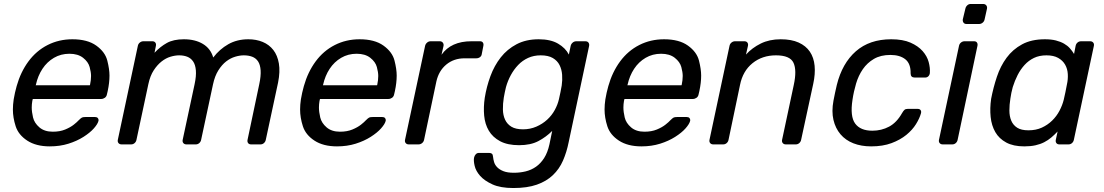

<svg xmlns="http://www.w3.org/2000/svg" viewBox="-20 -728 5567 968"><path d="M231 10Q162 10 117.5 -19Q73 -48 59 -91.5Q45 -135 45 -176Q45 -200 49 -227Q51 -240 55.5 -260.5Q60 -281 64 -294Q84 -365 123.5 -418.5Q163 -472 220 -501Q277 -530 345 -530Q421 -530 465.5 -498Q510 -466 521 -422.5Q532 -379 532 -347Q532 -311 523 -269L519 -252Q517 -241 508.5 -235Q500 -229 490 -229H145Q145 -228 144.5 -225Q144 -222 143 -220Q140 -202 140 -186Q140 -164 146.5 -136Q153 -108 178.5 -86Q204 -64 246 -64Q282 -64 308.5 -75Q335 -86 352 -99.5Q369 -113 376 -121Q388 -133 393.5 -135.5Q399 -138 411 -138H459Q468 -138 472.5 -133.5Q477 -129 477 -122Q477 -120 476 -117Q472 -102 453 -80.5Q434 -59 401 -38Q368 -17 325 -3.5Q282 10 231 10ZM160 -298H433L434 -301Q439 -324 439 -345Q439 -364 432 -390Q425 -416 399 -436.5Q373 -457 330 -457Q287 -457 252 -436.5Q217 -416 194 -381Q171 -346 161 -301Z M574 -23 675 -497Q677 -507 685 -513.5Q693 -520 703 -520H748Q758 -520 763 -513.5Q768 -507 766 -497L759 -462Q788 -493 821.5 -511.5Q855 -530 907 -530Q964 -530 1003 -506.5Q1042 -483 1055 -438Q1087 -480 1131 -505Q1175 -530 1232 -530Q1272 -530 1304.5 -516.5Q1337 -503 1358 -476Q1379 -449 1386 -408Q1393 -367 1382 -312L1320 -23Q1318 -13 1310.5 -6.5Q1303 0 1293 0H1246Q1236 0 1231 -6.5Q1226 -13 1228 -23L1287 -303Q1296 -345 1294 -373.5Q1292 -402 1281 -418.5Q1270 -435 1251.5 -442Q1233 -449 1209 -449Q1189 -449 1165.5 -442Q1142 -435 1120.5 -418.5Q1099 -402 1081 -373.5Q1063 -345 1054 -303L994 -23Q992 -13 984.5 -6.5Q977 0 967 0H920Q910 0 904.5 -6.5Q899 -13 901 -23L961 -303Q970 -345 967.5 -373.5Q965 -402 953.5 -418.5Q942 -435 924 -442Q906 -449 883 -449Q863 -449 839.5 -442Q816 -435 794.5 -418Q773 -401 755 -373.5Q737 -346 728 -304L668 -23Q666 -13 658.5 -6.5Q651 0 641 0H593Q583 0 577.5 -6.5Q572 -13 574 -23Z M1679 10Q1610 10 1565.5 -19Q1521 -48 1507 -91.5Q1493 -135 1493 -176Q1493 -200 1497 -227Q1499 -240 1503.5 -260.5Q1508 -281 1512 -294Q1532 -365 1571.5 -418.5Q1611 -472 1668 -501Q1725 -530 1793 -530Q1869 -530 1913.5 -498Q1958 -466 1969 -422.5Q1980 -379 1980 -347Q1980 -311 1971 -269L1967 -252Q1965 -241 1956.5 -235Q1948 -229 1938 -229H1593Q1593 -228 1592.5 -225Q1592 -222 1591 -220Q1588 -202 1588 -186Q1588 -164 1594.5 -136Q1601 -108 1626.5 -86Q1652 -64 1694 -64Q1730 -64 1756.5 -75Q1783 -86 1800 -99.5Q1817 -113 1824 -121Q1836 -133 1841.5 -135.5Q1847 -138 1859 -138H1907Q1916 -138 1920.5 -133.5Q1925 -129 1925 -122Q1925 -120 1924 -117Q1920 -102 1901 -80.5Q1882 -59 1849 -38Q1816 -17 1773 -3.5Q1730 10 1679 10ZM1608 -298H1881L1882 -301Q1887 -324 1887 -345Q1887 -364 1880 -390Q1873 -416 1847 -436.5Q1821 -457 1778 -457Q1735 -457 1700 -436.5Q1665 -416 1642 -381Q1619 -346 1609 -301Z M2022 -23 2123 -496Q2125 -506 2133 -513Q2141 -520 2151 -520H2197Q2207 -520 2212.5 -513Q2218 -506 2216 -496L2206 -452Q2254 -520 2357 -520H2400Q2410 -520 2414.5 -513.5Q2419 -507 2417 -497L2409 -456Q2408 -446 2400 -440Q2392 -434 2381 -434H2322Q2268 -434 2230 -402.5Q2192 -371 2180 -317L2118 -23Q2116 -13 2108 -6.5Q2100 0 2090 0H2041Q2031 0 2025.5 -6.5Q2020 -13 2022 -23Z M2370 67Q2372 57 2378.5 50Q2385 43 2394 43H2446Q2455 43 2460 47Q2465 51 2466 64Q2467 75 2471 89Q2475 103 2486.5 115Q2498 127 2518 135Q2538 143 2571 143Q2602 143 2630.5 136Q2659 129 2682.5 112.5Q2706 96 2723.5 68.5Q2741 41 2750 0L2764 -68Q2733 -37 2694 -16.5Q2655 4 2597 4Q2539 4 2501.5 -16Q2464 -36 2444.5 -69Q2425 -102 2421 -145Q2417 -188 2424 -235Q2433 -291 2452.5 -344Q2472 -397 2504.5 -438.5Q2537 -480 2584.5 -505Q2632 -530 2696 -530Q2756 -530 2793.5 -508Q2831 -486 2848 -453L2857 -496Q2859 -506 2867 -513Q2875 -520 2886 -520H2931Q2942 -520 2947 -513Q2952 -506 2950 -496L2847 -11Q2837 39 2818.5 81.5Q2800 124 2767.5 155Q2735 186 2686.5 203Q2638 220 2568 220Q2503 220 2462.5 201.5Q2422 183 2400.5 158.5Q2379 134 2373 108Q2367 82 2370 67ZM2617 -76Q2653 -76 2684 -89.5Q2715 -103 2738.5 -124.5Q2762 -146 2777 -173.5Q2792 -201 2798 -228Q2801 -242 2805.5 -262.5Q2810 -283 2812 -297Q2816 -324 2814 -351Q2812 -378 2801 -400Q2790 -422 2767 -435.5Q2744 -449 2706 -449Q2671 -449 2642.5 -436Q2614 -423 2592.5 -400.5Q2571 -378 2555.5 -349.5Q2540 -321 2531 -289Q2528 -275 2525 -262.5Q2522 -250 2520 -236Q2515 -205 2515.5 -176Q2516 -147 2526.5 -124.5Q2537 -102 2558.5 -89Q2580 -76 2617 -76Z M3214 10Q3145 10 3100.5 -19Q3056 -48 3042 -91.5Q3028 -135 3028 -176Q3028 -200 3032 -227Q3034 -240 3038.5 -260.5Q3043 -281 3047 -294Q3067 -365 3106.5 -418.5Q3146 -472 3203 -501Q3260 -530 3328 -530Q3404 -530 3448.5 -498Q3493 -466 3504 -422.5Q3515 -379 3515 -347Q3515 -311 3506 -269L3502 -252Q3500 -241 3491.5 -235Q3483 -229 3473 -229H3128Q3128 -228 3127.5 -225Q3127 -222 3126 -220Q3123 -202 3123 -186Q3123 -164 3129.5 -136Q3136 -108 3161.5 -86Q3187 -64 3229 -64Q3265 -64 3291.5 -75Q3318 -86 3335 -99.5Q3352 -113 3359 -121Q3371 -133 3376.5 -135.5Q3382 -138 3394 -138H3442Q3451 -138 3455.5 -133.5Q3460 -129 3460 -122Q3460 -120 3459 -117Q3455 -102 3436 -80.5Q3417 -59 3384 -38Q3351 -17 3308 -3.5Q3265 10 3214 10ZM3143 -298H3416L3417 -301Q3422 -324 3422 -345Q3422 -364 3415 -390Q3408 -416 3382 -436.5Q3356 -457 3313 -457Q3270 -457 3235 -436.5Q3200 -416 3177 -381Q3154 -346 3144 -301Z M3557 -23 3658 -497Q3660 -507 3668 -513.5Q3676 -520 3686 -520H3733Q3743 -520 3748 -513.5Q3753 -507 3751 -497L3741 -453Q3772 -487 3815.5 -508.5Q3859 -530 3916 -530Q3970 -530 4006.5 -513.5Q4043 -497 4063 -467.5Q4083 -438 4087 -396.5Q4091 -355 4080 -305L4019 -23Q4017 -13 4009.5 -6.5Q4002 0 3992 0H3942Q3932 0 3926.5 -6.5Q3921 -13 3923 -23L3982 -300Q3998 -374 3980.5 -411.5Q3963 -449 3892 -449Q3823 -449 3774 -409.5Q3725 -370 3711 -300L3653 -23Q3651 -13 3643.5 -6.5Q3636 0 3626 0H3576Q3566 0 3560.5 -6.5Q3555 -13 3557 -23Z M4182 -220Q4185 -235 4190 -260Q4195 -285 4199 -300Q4226 -409 4295 -469.5Q4364 -530 4473 -530Q4532 -530 4570.5 -513Q4609 -496 4631.5 -470.5Q4654 -445 4662 -415.5Q4670 -386 4668 -360Q4667 -350 4660.5 -343.5Q4654 -337 4644 -337H4592Q4571 -337 4571 -358Q4572 -407 4544.5 -429Q4517 -451 4469 -451Q4420 -451 4386 -431Q4352 -411 4330 -379Q4308 -347 4296 -306.5Q4284 -266 4278 -225Q4265 -141 4291.5 -105Q4318 -69 4378 -69Q4424 -69 4462.5 -89.5Q4501 -110 4528 -158Q4535 -170 4540.5 -174.5Q4546 -179 4556 -179H4607Q4617 -179 4621.5 -172.5Q4626 -166 4623 -156Q4616 -131 4598 -102Q4580 -73 4549.5 -48Q4519 -23 4475 -6.5Q4431 10 4372 10Q4322 10 4282.5 -5.5Q4243 -21 4217.5 -51Q4192 -81 4182 -123.5Q4172 -166 4182 -220Z M4714 -23 4815 -497Q4817 -507 4825 -513.5Q4833 -520 4843 -520H4891Q4901 -520 4905.5 -513.5Q4910 -507 4908 -497L4808 -23Q4806 -13 4798.5 -6.5Q4791 0 4781 0H4733Q4723 0 4717.5 -6.5Q4712 -13 4714 -23ZM4834 -630 4847 -684Q4849 -694 4856.5 -701Q4864 -708 4874 -708H4936Q4947 -708 4952.5 -701Q4958 -694 4956 -684L4944 -630Q4942 -620 4934 -613.5Q4926 -607 4916 -607H4853Q4843 -607 4838 -613.5Q4833 -620 4834 -630Z M4977 -230Q4988 -287 5006 -341Q5024 -395 5055 -437Q5086 -479 5133 -504.5Q5180 -530 5248 -530Q5280 -530 5303.5 -524Q5327 -518 5344.5 -508Q5362 -498 5374 -484.5Q5386 -471 5395 -456L5403 -497Q5405 -507 5412.5 -513.5Q5420 -520 5431 -520H5476Q5486 -520 5491.5 -513.5Q5497 -507 5495 -497L5394 -23Q5392 -13 5384.5 -6.5Q5377 0 5367 0H5321Q5311 0 5306 -6.5Q5301 -13 5303 -23L5312 -65Q5297 -49 5280.5 -35Q5264 -21 5244.5 -11Q5225 -1 5200.5 4.5Q5176 10 5144 10Q5089 10 5053 -9.5Q5017 -29 4998 -62Q4979 -95 4974.5 -138.5Q4970 -182 4977 -230ZM5165 -71Q5203 -71 5232.5 -84.5Q5262 -98 5284.5 -120Q5307 -142 5321.5 -169.5Q5336 -197 5343 -225Q5347 -241 5351.5 -263.5Q5356 -286 5359 -302Q5365 -328 5363.5 -354.5Q5362 -381 5350 -402Q5338 -423 5315 -436Q5292 -449 5256 -449Q5220 -449 5193 -436Q5166 -423 5145.5 -400.5Q5125 -378 5110.5 -349.5Q5096 -321 5086 -289Q5082 -274 5079 -260Q5076 -246 5074 -231Q5069 -200 5069 -171Q5069 -142 5078.5 -119.5Q5088 -97 5108.5 -84Q5129 -71 5165 -71Z"/></svg>

Font: SVN-Rubik
Style: Italic
Weight: 400
Italic angle: -12°
Designer: Hubert and Fischer
Foundry: Hubert & Fischer
Version: Version 2.101; ttfautohint (v1.8.3)